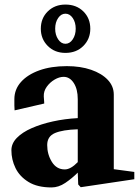

<svg xmlns="http://www.w3.org/2000/svg" viewBox="-20 -806 609 842"><path d="M206 16Q144 16 105 -8Q66 -32 48 -69Q30 -106 30 -147Q30 -177 54 -201.5Q78 -226 119 -244Q160 -262 212 -273.5Q264 -285 321 -288V-371Q321 -415 303.5 -442Q286 -469 259 -469Q240 -469 219.5 -457Q199 -445 185 -425.5Q171 -406 172 -383Q173 -370 173.5 -362Q174 -354 174 -352L44 -322Q43 -330 43 -343.5Q43 -357 43 -371Q43 -414 72 -446.5Q101 -479 152.5 -497.5Q204 -516 273 -516Q333 -516 379.5 -500Q426 -484 452.5 -456Q479 -428 479 -391V-64L569 -52V-20L334 15L323 3L321 -49Q296 -24 266.5 -4Q237 16 206 16ZM264 -63Q290 -63 321 -95V-239Q255 -237 221 -222.5Q187 -208 187 -170Q187 -129 207.5 -96Q228 -63 264 -63ZM267 -574Q220 -574 189.5 -604.5Q159 -635 159 -680Q159 -726 189.5 -756Q220 -786 267 -786Q315 -786 345.5 -756Q376 -726 376 -680Q376 -635 345.5 -604.5Q315 -574 267 -574ZM267 -614Q286 -614 299 -633.5Q312 -653 312 -680Q312 -708 299 -727Q286 -746 267 -746Q248 -746 235 -727Q222 -708 222 -680Q222 -653 235 -633.5Q248 -614 267 -614Z"/></svg>

Font: Wittgenstein Extrabold
Style: Regular
Weight: 800
Designer: Jörg Drees
Foundry: Jörg Drees
Version: Version 1.303; ttfautohint (v1.8.4.7-5d5b)